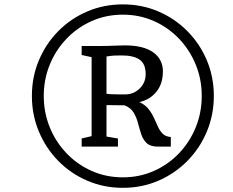

<svg xmlns="http://www.w3.org/2000/svg" viewBox="-20 -938 1089 897"><path d="M129 -490Q129 -579 161.8 -656.5Q194.5 -734 252.5 -792.8Q310.5 -851.5 387.8 -884.5Q465 -917.5 554 -917.5Q643 -917.5 720 -884.5Q797 -851.5 855.2 -792.8Q913.5 -734 946.2 -656.5Q979 -579 979 -490Q979 -401 946.2 -323Q913.5 -245 855.2 -186Q797 -127 720 -93.8Q643 -60.5 554 -60.5Q465 -60.5 387.8 -93.8Q310.5 -127 252.5 -186Q194.5 -245 161.8 -323Q129 -401 129 -490ZM184.5 -490Q184.5 -412 212.5 -343.2Q240.5 -274.5 290.8 -222Q341 -169.5 408.2 -139.5Q475.5 -109.5 554 -109.5Q632 -109.5 699.2 -139.5Q766.5 -169.5 816.5 -222Q866.5 -274.5 894.5 -343.2Q922.5 -412 922.5 -490Q922.5 -567.5 894.5 -636Q866.5 -704.5 816.5 -757Q766.5 -809.5 699.2 -839.5Q632 -869.5 554 -869.5Q475.5 -869.5 408.2 -839.5Q341 -809.5 290.8 -757Q240.5 -704.5 212.5 -636Q184.5 -567.5 184.5 -490ZM408 -302V-671L361.5 -681V-723H437Q462.5 -723 481 -723.5Q499.5 -724 518.2 -724.8Q537 -725.5 562.5 -726Q650.5 -726 695.8 -693.5Q741 -661 741 -604.5Q741 -547 711 -509.8Q681 -472.5 631.5 -461Q659 -448 674.5 -428Q690 -408 699.8 -386.2Q709.5 -364.5 718.5 -345Q727.5 -325.5 741 -312.5Q754.5 -299.5 778 -298V-253H718Q683 -253 665.8 -269Q648.5 -285 640.2 -309.8Q632 -334.5 625 -361.8Q618 -389 604.5 -411.8Q591 -434.5 562 -446L477.5 -447V-300L531 -291V-253H361.5V-291ZM477.5 -500Q485.5 -498.5 502.2 -497.8Q519 -497 536.8 -497Q554.5 -497 565 -497Q604.5 -497 632.5 -524.5Q660.5 -552 660.5 -591.5Q660.5 -640 632 -659.5Q603.5 -679 549.5 -679Q533.5 -679 516.5 -678.5Q499.5 -678 477.5 -674Z"/></svg>

Font: Merriweather Light 18pt Light
Style: Italic
Weight: 300
Italic angle: -7.8°
Version: Version 2.101